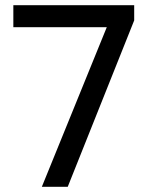

<svg xmlns="http://www.w3.org/2000/svg" viewBox="-20 -714 565 734"><path d="M140 0 400 -639 493 -636 239 0ZM31 -610V-694H493V-636L452 -610Z"/></svg>

Font: Outfit Thin
Style: Regular
Weight: 400
Version: Version 1.100;gftools[0.9.27]